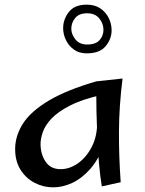

<svg xmlns="http://www.w3.org/2000/svg" viewBox="-20 -790 621 824"><path d="M208 14Q165 14 127.5 -6Q90 -26 67.5 -62.5Q45 -99 45 -150Q45 -207 78.5 -259.5Q112 -312 189 -358Q266 -404 394 -441L418 -383Q333 -364 280.5 -337Q228 -310 200.5 -280.5Q173 -251 163.5 -222.5Q154 -194 154 -172Q154 -129 175.5 -96.5Q197 -64 240 -64Q279 -64 315 -89.5Q351 -115 374.5 -161Q398 -207 397 -270L455 -319Q449 -230 425.5 -167Q402 -104 366.5 -64Q331 -24 290 -5Q249 14 208 14ZM417 10Q410 -31 405 -87Q400 -143 397.5 -201.5Q395 -260 394 -312Q393 -364 393 -399Q393 -434 394 -441L506 -453Q491 -334 490.5 -226.5Q490 -119 498 -8ZM352 -561Q320 -561 297.5 -577Q275 -593 263 -618Q251 -643 251 -669Q251 -707 275.5 -738.5Q300 -770 352 -770Q387 -770 410.5 -754Q434 -738 446.5 -713Q459 -688 459 -660Q459 -623 433.5 -592Q408 -561 352 -561ZM354 -599Q391 -599 407.5 -618Q424 -637 424 -662Q424 -689 406 -711Q388 -733 354 -733Q319 -733 302.5 -712.5Q286 -692 286 -667Q286 -643 303.5 -621Q321 -599 354 -599Z"/></svg>

Font: Marhey Light Light
Style: Regular
Weight: 300
Version: Version 1.000